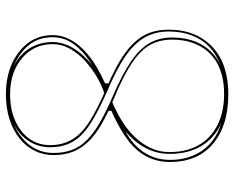

<svg xmlns="http://www.w3.org/2000/svg" viewBox="-90 -672 778 637"><g transform="rotate(-90 298.5 -354.0)"><path d="M304 15Q250 15 208.5 1.5Q167 -12 137.5 -37.5Q108 -63 93.5 -98.5Q79 -134 79 -178Q79 -210 89 -237.5Q99 -265 119 -288Q139 -311 171.5 -332Q204 -353 249 -373V-386L282 -372Q239 -354 207.5 -333Q176 -312 155 -287.5Q134 -263 123 -237Q112 -211 112 -180Q112 -124 135 -83.5Q158 -43 201.5 -21Q245 1 305 1Q362 1 402 -19.5Q442 -40 463.5 -79Q485 -118 485 -172Q485 -213 467.5 -244.5Q450 -276 408 -304.5Q366 -333 293 -363Q242 -384 205.5 -405Q169 -426 146.5 -449.5Q124 -473 113 -501Q102 -529 102 -565Q102 -599 116.5 -628Q131 -657 157.5 -678Q184 -699 221 -711Q258 -723 304 -723Q337 -723 366.5 -716Q396 -709 420 -695.5Q444 -682 462.5 -663Q481 -644 490.5 -620Q500 -596 500 -568Q500 -546 492.5 -526Q485 -506 471 -487.5Q457 -469 437.5 -452.5Q418 -436 393.5 -421.5Q369 -407 340 -394V-379L305 -396Q330 -403 358.5 -419.5Q387 -436 412.5 -458.5Q438 -481 454 -509Q470 -537 470 -568Q470 -610 449 -641Q428 -672 391 -690.5Q354 -709 303 -709Q254 -709 216 -692Q178 -675 156.5 -645.5Q135 -616 135 -576Q135 -536 153 -504.5Q171 -473 212 -446.5Q253 -420 321 -391Q363 -373 395.5 -355.5Q428 -338 451 -319.5Q474 -301 489 -280.5Q504 -260 511 -236Q518 -212 518 -183Q518 -136 503 -99.5Q488 -63 460 -37Q432 -11 392.5 2Q353 15 304 15ZM207 -9Q158 -31 132 -74.5Q106 -118 106 -180Q106 -222 125 -258.5Q144 -295 181 -327Q158 -314 140 -298Q122 -282 110 -263Q98 -244 92 -223Q86 -202 86 -178Q86 -147 94 -120Q102 -93 117 -71.5Q132 -50 154.5 -34Q177 -18 207 -9ZM400 -11Q437 -25 461.5 -48.5Q486 -72 499 -106Q512 -140 512 -183Q512 -216 501.5 -243Q491 -270 469 -293.5Q447 -317 409.5 -339.5Q372 -362 318 -385Q247 -416 205.5 -443Q164 -470 146 -501.5Q128 -533 128 -576Q128 -616 149 -648Q170 -680 209 -699Q186 -689 167 -675Q148 -661 135 -644Q122 -627 115.5 -607Q109 -587 109 -565Q109 -531 119 -504Q129 -477 151.5 -454.5Q174 -432 209.5 -411.5Q245 -391 296 -369Q370 -337 412.5 -308Q455 -279 473.5 -246.5Q492 -214 492 -172Q492 -114 468 -72.5Q444 -31 400 -11ZM400 -436Q417 -447 431.5 -458.5Q446 -470 457.5 -482.5Q469 -495 477 -508.5Q485 -522 489 -537Q493 -552 493 -568Q493 -590 487 -609.5Q481 -629 467.5 -646Q454 -663 435.5 -676Q417 -689 393 -699Q434 -680 455.5 -645.5Q477 -611 477 -568Q477 -535 458 -501.5Q439 -468 400 -436Z"/></g></svg>

Font: Kalnia Glaze Thin ExtraLight
Style: Regular
Weight: 250
Version: Version 1.110